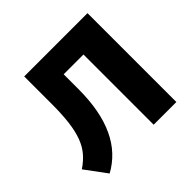

<svg xmlns="http://www.w3.org/2000/svg" viewBox="-179 -881 1077 1077"><g transform="rotate(-45 359.5 -343.0)"><path d="M106 19 12 -108Q50 -133 77 -164.5Q104 -196 120.5 -240Q137 -284 144.5 -344Q152 -404 152 -484V-705H654V0H474V-557H317V-442Q317 -353 303.5 -280.5Q290 -208 263 -150.5Q236 -93 196.5 -51Q157 -9 106 19Z"/></g></svg>

Font: Nunito Sans 10pt SemiCondensed Black
Style: Regular
Weight: 900
Width: 4
Designer: Vernon Adams
Foundry: Vernon Adams
Version: Version 3.101;gftools[0.9.27]